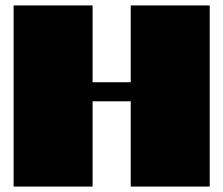

<svg xmlns="http://www.w3.org/2000/svg" viewBox="-20 -685 820 705"><path d="M460 -665H750V0H460V-313H320V0H30V-665H320V-383H460Z"/></svg>

Font: Gajraj One
Style: Regular
Weight: 400
Designer: Saurabh Sharma
Foundry: Saurabh Sharma
Version: Version 1.000